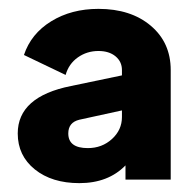

<svg xmlns="http://www.w3.org/2000/svg" viewBox="-20 -772 435 433"><path d="M202 -752Q275 -752 320 -714Q365 -676 365 -614V-367H263V-399Q224 -359 159 -359Q97 -359 58.5 -390Q20 -421 20 -471Q20 -554 140 -578L255 -602V-614Q255 -633 240.5 -645Q226 -657 202 -657Q176 -657 155.5 -642.5Q135 -628 128 -603L34 -648Q50 -696 95.5 -724Q141 -752 202 -752ZM178 -438Q210 -438 232.5 -458.5Q255 -479 255 -508V-523L159 -502Q134 -496 134 -471Q134 -438 178 -438Z"/></svg>

Font: Plus Jakarta Display
Style: Bold
Weight: 700
Designer: Gumpita Rahayu
Foundry: Tokotype Studio
Version: Version 1.000;hotconv 1.0.109;makeotfexe 2.5.65596